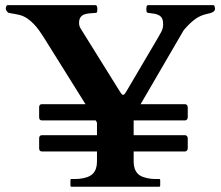

<svg xmlns="http://www.w3.org/2000/svg" viewBox="-20 -708 838 728"><path d="M138.7 -251.5Q128.4 -251.5 128.4 -263.7V-300.8Q128.4 -313 138.7 -313H304.2L146.5 -565.4Q138.2 -578.6 128.7 -592Q119.1 -605.5 107.7 -617.4Q96.2 -629.4 82.8 -638.4Q69.3 -647.5 53.7 -651.4Q51.3 -651.9 45.9 -653.1Q40.5 -654.3 34.7 -655.3Q28.8 -656.2 23.4 -657.2Q18.1 -658.2 15.6 -658.7Q10.7 -659.2 6.3 -664.8Q2 -670.4 2 -674.8Q2 -675.8 2.2 -678.2Q2.4 -680.7 3.2 -682.9Q3.9 -685.1 5.4 -686.8Q6.8 -688.5 9.3 -688.5H340.8Q346.2 -688.5 347.7 -683.6Q349.1 -678.7 349.1 -674.8Q349.1 -669.9 348.4 -664.6Q347.7 -659.2 342.8 -659.2Q329.6 -658.2 317.9 -657.2Q306.2 -656.2 297.9 -652.6Q289.6 -648.9 284.7 -641.6Q279.8 -634.3 279.8 -621.1Q279.8 -609.4 285.6 -600.1L434.6 -360.8Q439.9 -352.5 441.7 -350.6Q443.4 -348.6 447.3 -348.6Q450.7 -348.6 453.4 -352.5Q456.1 -356.4 460 -362.8L577.6 -562.5Q584.5 -573.7 591.6 -587.4Q598.6 -601.1 598.6 -615.2Q598.6 -628.9 595 -637Q591.3 -645 584 -649.4Q576.7 -653.8 566.2 -655.8Q555.7 -657.7 542 -659.2Q536.6 -659.7 535.6 -665Q534.7 -670.4 534.7 -674.8Q534.7 -678.2 535.9 -683.3Q537.1 -688.5 543 -688.5H788.6Q792.5 -688.5 793.9 -682.9Q795.4 -677.2 795.4 -674.8Q795.4 -669.9 792.2 -666.5Q789.1 -663.1 784.4 -660.9Q779.8 -658.7 774.7 -657.5Q769.5 -656.2 765.1 -655.3Q740.7 -649.9 722.9 -637.5Q705.1 -625 688 -606.4Q685.5 -604 680.9 -598.6Q676.3 -593.3 675.8 -592.3L513.2 -313H681.6Q686.5 -313 689.2 -309.3Q691.9 -305.7 691.9 -300.8V-263.7Q691.9 -258.3 689 -254.9Q686 -251.5 681.6 -251.5H486.8V-195.3H683.1Q687 -194.3 689.5 -191.2Q691.9 -188 691.9 -183.1V-146Q691.9 -140.6 689 -137.2Q686 -133.8 681.6 -133.8H486.8V-95.2Q486.8 -65.9 502 -49.8Q517.1 -33.7 555.7 -29.8Q561 -29.3 569.3 -29.3Q577.6 -29.3 583.5 -29.3Q585.9 -29.3 586.7 -27.8Q587.4 -26.4 587.4 -25.4V-3.9Q587.4 -2.9 586.7 -1.5Q585.9 0 583.5 0H251Q248.5 0 247.8 -1.5Q247.1 -2.9 247.1 -3.9V-25.4Q247.1 -26.4 247.8 -27.8Q248.5 -29.3 251 -29.3Q256.3 -29.3 264.9 -29.3Q273.4 -29.3 278.8 -29.8Q317.4 -33.7 332.5 -49.8Q347.7 -65.9 347.7 -95.2V-133.8H138.7Q128.4 -133.8 128.4 -146V-183.1Q128.4 -195.3 138.7 -195.3H347.7V-241.2Q347.7 -244.1 346.2 -246.1L342.8 -251.5H138.7Z"/></svg>

Font: Cardo
Style: Bold
Weight: 700
Designer: David J. Perry
Foundry: David J. Perry
Version: Version 1.0011